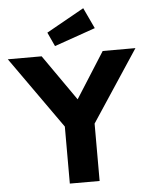

<svg xmlns="http://www.w3.org/2000/svg" viewBox="-66 -990 817 1040"><g transform="rotate(-5 342.0 -470.0)"><path d="M271 0V-310L-5 -700H179L353 -451L511 -700H689L433 -312V0ZM256 -749 221 -825 426 -940 479 -827Z"/></g></svg>

Font: Readex Pro bold
Style: Bold
Weight: 700
Designer: Bonnie Shaver-Troup, Thomas Jockin
Foundry: Lexend
Version: Version 1.200; ttfautohint (v1.8.3)